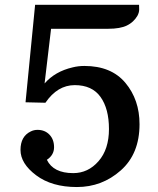

<svg xmlns="http://www.w3.org/2000/svg" viewBox="-20 -752 645 782"><path d="M165 -333.5 84 -335.4 123 -732.4H546.4Q546.9 -727.1 546.9 -713.9Q546.9 -700.7 539.6 -687.5Q524.4 -661.6 497.1 -648.2Q469.7 -634.8 420.9 -634.8H188L161.6 -412.1Q204.1 -460.9 275.4 -477.5Q298.8 -483.4 323.7 -483.4Q433.1 -483.4 490.7 -414.6Q548.3 -345.7 548.3 -246.1Q548.3 -125.5 471.9 -57.9Q395.5 9.8 293.2 9.8Q190.9 9.8 127.2 -38.1Q63.5 -85.9 63.5 -141.4Q63.5 -196.8 105.5 -216.8Q118.2 -223.1 132.8 -223.1Q162.6 -223.1 181.4 -203.6Q200.2 -184.1 200.2 -152.3Q200.2 -120.6 170.9 -101.1Q197.3 -46.9 278.3 -46.9Q338.9 -46.9 381.3 -95.5Q423.8 -144 423.8 -226.6Q423.8 -309.1 389.4 -357.2Q355 -405.3 284.4 -405.3Q213.9 -405.3 165 -333.5Z"/></svg>

Font: Arbutus Slab
Style: Regular
Weight: 400
Version: Version 1.002; ttfautohint (v0.92) -l 10 -r 16 -G 200 -x 7 -